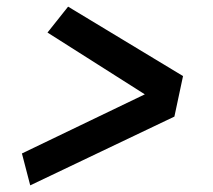

<svg xmlns="http://www.w3.org/2000/svg" viewBox="-20 -629 640 578"><path d="M46 -167 416 -345 123 -531 185 -609 531 -400 505 -278 71 -71Z"/></svg>

Font: Epunda Sans SemiBold
Style: Italic
Weight: 600
Italic angle: -12.0243°
Designer: Simon Atzbach
Foundry: typofactur
Version: Version 2.204; ttfautohint (v1.8.4.7-5d5b)